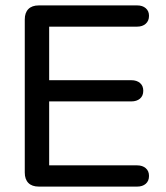

<svg xmlns="http://www.w3.org/2000/svg" viewBox="-20 -690 614 710"><path d="M71.6 -51.9V-618.1Q71.6 -643.2 85 -656.6Q98.3 -670 123.5 -670H487.5Q506.9 -670 518.9 -659.7Q531 -649.3 531 -631.6Q531 -612.8 518.9 -602.2Q506.9 -591.5 487.5 -591.5H161.8V-393.4H465.6Q485.6 -393.4 497.7 -383.1Q509.8 -372.8 509.8 -354.4Q509.8 -335.6 497.7 -325.3Q485.6 -315 465.6 -315H161.8V-78.5H487.5Q506.9 -78.5 518.9 -68.1Q531 -57.8 531 -39.4Q531 -20.7 518.9 -10.3Q506.9 0 487.5 0H123.5Q98.3 0 85 -13.4Q71.6 -26.8 71.6 -51.9Z"/></svg>

Font: SN Pro Thin
Style: Regular
Weight: 200
Designer: Tobias Whetton
Foundry: Supernotes
Version: Version 1.003;Glyphs 3.3 (3324)